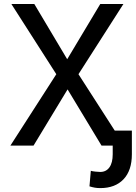

<svg xmlns="http://www.w3.org/2000/svg" viewBox="-20 -731 682 964"><path d="M317.4 -433.6 483.4 -710.9H599.6L374 -358.4L604.5 0H489.7L319.3 -282.2L148.4 0H32.2L262.7 -358.4L37.1 -710.9H152.3ZM642.1 -75.2V43.5Q642.1 125 600.1 169.2Q558.1 213.4 483.4 213.4Q468.3 213.4 455.8 211.2Q443.4 209 429.2 204.6L436 126.5Q442.9 128.9 458.5 130.6Q474.1 132.3 483.4 132.3Q512.7 132.3 529.3 109.4Q545.9 86.4 545.9 43.5V-75.2Z"/></svg>

Font: GeogebraSans
Style: Regular
Weight: 400
Designer: Google
Version: Version 1.100140; 2013